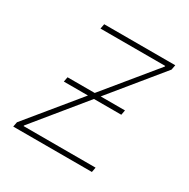

<svg xmlns="http://www.w3.org/2000/svg" viewBox="-129 -663 768 781"><g transform="rotate(30 254.5 -272.5)"><path d="M31.2 0 35.5 -22.7 443.2 -519.9V-522.7H139.2L143.5 -545.5H477.3L473 -522.7L66.8 -25.6V-22.7H404.8L400.6 0ZM117.9 -261.4 122.2 -284.1H392L387.8 -261.4Z"/></g></svg>

Font: Inter Thin  BETA
Style: Italic
Weight: 100
Italic angle: -9.39999°
Designer: Rasmus Andersson
Foundry: rsms
Version: Version 3.011;git-f93a4a705